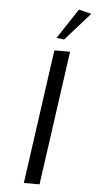

<svg xmlns="http://www.w3.org/2000/svg" viewBox="-58 -891 464 926"><g transform="rotate(5 173.5 -428.0)"><path d="M261 -650 170 0H94L185 -650ZM286 -856 347 -841 227 -706 190 -711Z"/></g></svg>

Font: ArsenalItalic
Style: Italic
Weight: 400
Italic angle: -9°
Designer: Andrij Shevchenko
Foundry: Stairsfor.com
Version: Version 1.000